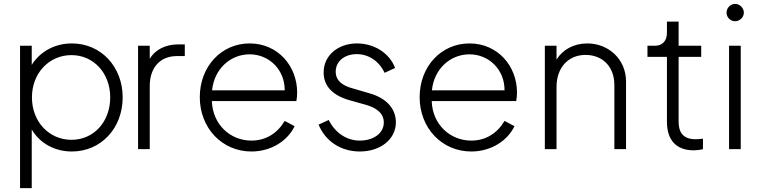

<svg xmlns="http://www.w3.org/2000/svg" viewBox="-20 -766 3906 986"><path d="M83 200H143V-101C184 -31 260 12 349 12C498 12 610 -107 610 -266C610 -424 498 -543 349 -543C260 -543 185 -500 143 -433V-531H83ZM144 -266C144 -390 232 -483 347 -483C461 -483 546 -390 546 -266C546 -141 462 -48 347 -48C232 -48 144 -141 144 -266Z M689 0H749V-325C749 -418 802 -478 888 -478H929V-538H895C829 -538 776 -510 749 -464V-531H689Z M1271 12C1373 12 1457 -43 1493 -118L1442 -145C1406 -84 1348 -44 1271 -44C1163 -44 1072 -126 1068 -247H1502C1505 -263 1506 -278 1506 -291C1506 -426 1408 -543 1262 -543C1117 -543 1006 -425 1006 -267C1006 -108 1121 12 1271 12ZM1069 -302C1080 -412 1163 -487 1262 -487C1362 -487 1443 -408 1442 -302Z M1828 12C1934 12 2013 -51 2013 -138C2013 -209 1963 -263 1877 -287L1788 -313C1745 -325 1704 -348 1704 -398C1704 -450 1748 -488 1812 -488C1873 -488 1927 -452 1955 -392L2009 -417C1980 -494 1901 -543 1813 -543C1718 -543 1642 -483 1642 -394C1642 -327 1684 -277 1776 -251L1858 -228C1905 -215 1951 -189 1951 -137C1951 -81 1897 -44 1828 -44C1760 -44 1701 -84 1668 -150L1616 -126C1651 -41 1730 12 1828 12Z M2400 12C2502 12 2586 -43 2622 -118L2571 -145C2535 -84 2477 -44 2400 -44C2292 -44 2201 -126 2197 -247H2631C2634 -263 2635 -278 2635 -291C2635 -426 2537 -543 2391 -543C2246 -543 2135 -425 2135 -267C2135 -108 2250 12 2400 12ZM2198 -302C2209 -412 2292 -487 2391 -487C2491 -487 2572 -408 2571 -302Z M2778 0H2838V-320C2838 -416 2896 -484 2987 -484C3072 -484 3135 -426 3135 -330V0H3195V-347C3195 -462 3105 -543 2996 -543C2927 -543 2869 -511 2838 -460V-531H2778Z M3543 6C3553 6 3575 4 3590 0V-54C3580 -52 3563 -51 3552 -51C3480 -51 3465 -96 3465 -141V-474H3581V-531H3465V-655H3405V-598C3405 -556 3382 -531 3343 -531H3305V-474H3405V-141C3405 -45 3454 6 3543 6Z M3724 0H3784V-531H3724ZM3711 -701C3711 -677 3731 -657 3755 -657C3779 -657 3800 -677 3800 -701C3800 -725 3779 -746 3755 -746C3731 -746 3711 -725 3711 -701Z"/></svg>

Font: Mluvka Light
Style: Regular
Weight: 300
Designer: Modified by Jiří Krblich, Original typeface by Gumpita Rahayu
Foundry: Gumpita Rahayu & Jiří Krblich
Version: Version 2.000;Glyphs 3.1.1 (3134)